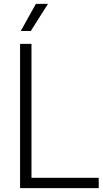

<svg xmlns="http://www.w3.org/2000/svg" viewBox="-20 -965 530 985"><path d="M83 0V-740H141.5V-53H486.5V0ZM86.5 -806 164 -945H226L138 -806Z"/></svg>

Font: Encode Sans SemiCondensed Light
Style: Regular
Weight: 300
Width: 4
Designer: Multiple Designers
Foundry: Impallari Type
Version: Version 3.002